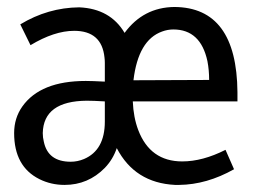

<svg xmlns="http://www.w3.org/2000/svg" viewBox="-20 -519 727 550"><path d="M476.6 -434.6Q554.7 -434.6 574.2 -343.8Q579.1 -318.4 579.1 -290L362.3 -289.1Q376 -404.3 444.3 -428.7Q460 -434.6 476.6 -434.6ZM650.4 -34.2 626 -89.8Q560.5 -56.6 502 -56.6Q410.2 -56.6 376 -146.5Q362.3 -182.6 360.4 -228.5H660.2V-254.9Q658.2 -498 479.5 -499Q390.6 -498 336.9 -424.8Q295.9 -494.1 207 -498Q117.2 -497.1 38.1 -449.2L67.4 -389.6Q135.7 -430.7 192.4 -430.7Q271.5 -430.7 279.3 -354.5Q280.3 -346.7 280.3 -338.9V-285.2Q243.2 -287.1 225.6 -287.1Q95.7 -287.1 43.9 -213.9Q20.5 -180.7 20.5 -137.7Q20.5 -42 92.8 -5.9Q126 10.7 165 10.7Q232.4 10.7 280.3 -38.1Q303.7 -62.5 314.5 -94.7Q366.2 4.9 481.4 10.7Q487.3 10.7 493.2 10.7Q572.3 9.8 650.4 -34.2ZM182.6 -55.7Q117.2 -55.7 105.5 -113.3Q102.5 -125 102.5 -137.7Q104.5 -229.5 228.5 -230.5Q248 -230.5 280.3 -228.5V-170.9Q280.3 -88.9 220.7 -63.5Q202.1 -55.7 182.6 -55.7Z"/></svg>

Font: Yaldevi Colombo Medium
Style: Regular
Weight: 500
Designer: Sol Matas, Denzil Rajitha, Kosala Senevirathne and Pathum Egodawatta
Foundry: Mooniak
Version: Version 1.020 ; ttfautohint (v1.6)